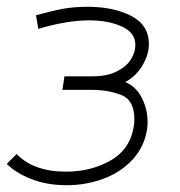

<svg xmlns="http://www.w3.org/2000/svg" viewBox="-42 -536 531 566"><path d="M-22 -53 7 -82Q57 -30 153 -30Q227 -30 285 -63.5Q343 -97 353 -167Q354 -174 354 -185Q354 -241 315.5 -256Q277 -271 230 -271H142L148 -311H231Q274 -311 302.5 -325.5Q331 -340 344 -361Q357 -382 357 -403Q357 -440 317 -458Q277 -476 221 -476Q156 -476 71 -451L64 -491Q111 -504 143.5 -510Q176 -516 216 -516Q293 -516 345 -489Q397 -462 397 -406Q397 -376 378.5 -344Q360 -312 327 -294Q358 -282 375.5 -248.5Q393 -215 393 -177Q393 -164 392 -158Q385 -106 350.5 -67.5Q316 -29 264 -9.5Q212 10 155 10Q96 10 49.5 -8.5Q3 -27 -22 -53Z"/></svg>

Font: Bellota Text Light
Style: Italic
Weight: 300
Italic angle: -7.5°
Designer: Kemie Guaida
Foundry: Kemie Guaida
Version: Version 4.001